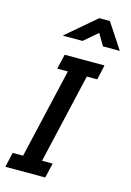

<svg xmlns="http://www.w3.org/2000/svg" viewBox="-137 -999 728 1066"><g transform="rotate(15 226.5 -466.0)"><path d="M235 0H6L25 -85H85L204 -601H143L163 -686H392L373 -601H313L194 -85H255ZM453 -786H356L317 -853L239 -786H125L296 -932H357Z"/></g></svg>

Font: Storia Sans SemiBold
Style: Italic
Weight: 600
Italic angle: -13°
Designer: Campivisivi
Foundry: Accademia di Belle Arti di Urbino and students of MA course of Visual design
Version: Version 60.001;May 25, 2020;FontCreator 12.0.0.2522 64-bit